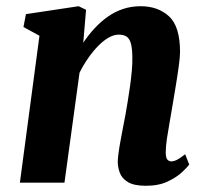

<svg xmlns="http://www.w3.org/2000/svg" viewBox="-20 -588 662 618"><path d="M248 -450.5Q265 -476 285 -497.5Q305 -519 328 -535Q351 -551 377.2 -559.5Q403.5 -568 432.5 -568Q488.5 -568 524 -535.5Q559.5 -503 559.5 -420.5Q559.5 -404.5 555.2 -373.5Q551 -342.5 545.2 -308.2Q539.5 -274 535 -247Q531 -222 526 -194.5Q521 -167 517.2 -141.5Q513.5 -116 513.5 -97.5Q513.5 -79.5 519 -74Q524.5 -68.5 531 -68.5Q539.5 -68.5 549.5 -73.5Q559.5 -78.5 576 -91.5L589 -58.5Q584.5 -51.5 567 -34.8Q549.5 -18 520.2 -4Q491 10 450 10Q411.5 10 392 -1.8Q372.5 -13.5 365.8 -31.5Q359 -49.5 359 -68.5Q359.5 -80.5 361.8 -97.2Q364 -114 367.8 -134Q371.5 -154 375.5 -175.5Q379.5 -197 383.5 -217Q387 -237 391 -261Q395 -285 398.5 -310Q402 -335 404.2 -359.5Q406.5 -384 406 -405.5Q405.5 -434 401 -449.2Q396.5 -464.5 387 -470.5Q377.5 -476.5 362 -476.5Q346.5 -476.5 329.5 -466.8Q312.5 -457 296 -440.2Q279.5 -423.5 264 -401.2Q248.5 -379 236 -354L187.5 0H44L107 -473L55.5 -501L63.5 -542.5L233 -568L257 -556.5Z"/></svg>

Font: Merriweather Light 18pt ExtraBold
Style: Italic
Weight: 800
Italic angle: -7.8°
Version: Version 2.101